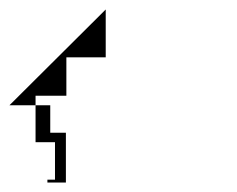

<svg xmlns="http://www.w3.org/2000/svg" viewBox="-20 -222 499 405"><path d="M0 0H86V58H119V163H80V157H96V78H55V-20H120V-101H203V-96V-202Z"/></svg>

Font: Proton
Style: BdIt
Weight: 500
Version: Version 1.017